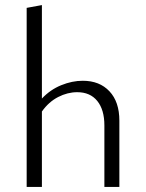

<svg xmlns="http://www.w3.org/2000/svg" viewBox="-20 -736 574 756"><path d="M450 -261V0H391V-242Q391 -304 363 -338.5Q335 -373 284 -373Q246 -373 209 -354Q172 -335 145 -297V0H85V-705L145 -716V-348Q178 -383 221 -400.5Q264 -418 306 -418Q372 -418 411 -376.5Q450 -335 450 -261Z"/></svg>

Font: Isabella Sans
Style: Regular
Weight: 400
Designer: Original fonts by Christian Thalmann (Catharsis Fonts), Modifications by Cristiano Sobral
Version: Version 0.002;July 12, 2020;FontCreator 13.0.0.2655 64-bit; 